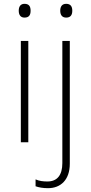

<svg xmlns="http://www.w3.org/2000/svg" viewBox="-20 -744 475 1004"><path d="M108 -724C87 -724 78 -709 78 -688C78 -667 87 -652 108 -652C133 -652 140 -667 140 -688C140 -709 133 -724 108 -724ZM295 -688C295 -667 304 -652 326 -652C350 -652 358 -667 358 -688C358 -709 350 -724 326 -724C304 -724 295 -709 295 -688ZM128 -530H89V0H128ZM231 240C297 240 345 197 345 112V-530H306V109C306 172 279 205 228 205C207 205 186 203 166 194V230C183 236 204 240 231 240Z"/></svg>

Font: Noto Sans Tamil ExtraLight
Style: Regular
Weight: 200
Designer: Jelle Bosma - Monotype Design Team
Foundry: Monotype Imaging Inc.
Version: Version 2.004